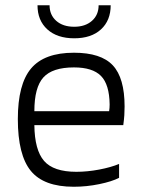

<svg xmlns="http://www.w3.org/2000/svg" viewBox="-20 -705 540 732"><path d="M434 -80V-27Q407 -13 358.5 -3Q310 7 261 7Q147 7 97.5 -53.5Q48 -114 48 -251Q48 -384 98.5 -444Q149 -504 262 -504Q365 -504 410 -456Q455 -408 455 -299Q455 -282 454 -266Q453 -250 450 -228H111Q112 -133 148 -91.5Q184 -50 271 -50Q313 -50 358 -58.5Q403 -67 434 -80ZM398 -307Q397 -383 365 -415.5Q333 -448 262 -448Q180 -448 145.5 -410Q111 -372 111 -281H396Q397 -287 397.5 -293.5Q398 -300 398 -307ZM356 -685H402Q402 -627 365 -593Q328 -559 263 -559Q198 -559 160.5 -593Q123 -627 123 -685H169Q169 -648 194.5 -625.5Q220 -603 263 -603Q305 -603 330.5 -625.5Q356 -648 356 -685Z"/></svg>

Font: Blinker Light
Style: Regular
Weight: 300
Designer: Juergen Huber
Foundry: supertype
Version: Version 1.017;hotconv 1.0.117;makeotfexe 2.5.65602